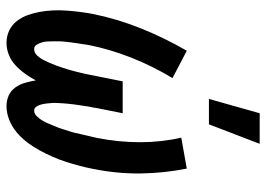

<svg xmlns="http://www.w3.org/2000/svg" viewBox="-134 -672 818 590"><g transform="rotate(90 275.0 -377.0)"><path d="M112 12Q91 12 73.5 3.5Q56 -5 44.5 -20Q33 -35 26.5 -53Q20 -71 16.5 -90.5Q13 -110 12 -130.5Q11 -151 12.5 -171.5Q14 -192 16.5 -212.5Q19 -233 23 -254Q38 -328 67 -400.5Q96 -473 136 -542L220 -498Q183 -437 157 -371Q131 -305 118 -239Q117 -230 115.5 -221Q114 -212 112.5 -202.5Q111 -193 110 -184Q109 -175 108 -166Q107 -157 107 -148.5Q107 -140 107 -131Q107 -122 107.5 -113Q108 -104 110.5 -96Q113 -88 117.5 -80.5Q122 -73 131 -73Q142 -73 150.5 -82Q159 -91 164 -101Q169 -111 173.5 -121Q178 -131 181.5 -141Q185 -151 188.5 -161.5Q192 -172 195 -182.5Q198 -193 200.5 -203Q203 -213 205.5 -223.5Q208 -234 210 -244.5Q212 -255 214 -265L230 -345H328L312 -265Q311 -256 309 -247.5Q307 -239 306 -230.5Q305 -222 303.5 -213.5Q302 -205 301 -196.5Q300 -188 299 -179Q298 -170 297.5 -161.5Q297 -153 296.5 -144.5Q296 -136 296.5 -128Q297 -120 298 -111.5Q299 -103 301 -95Q303 -87 307.5 -80Q312 -73 320 -73Q329 -73 336.5 -80.5Q344 -88 349 -96Q354 -104 357.5 -112Q361 -120 364.5 -128.5Q368 -137 371.5 -145.5Q375 -154 377.5 -163Q380 -172 383 -180.5Q386 -189 388 -197.5Q390 -206 392 -215Q394 -224 396 -232.5Q398 -241 400 -249.5Q402 -258 404 -267Q417 -333 417 -398.5Q417 -464 403 -525L498 -542Q512 -473 513 -400.5Q514 -328 499 -254Q495 -233 489.5 -212.5Q484 -192 477.5 -171.5Q471 -151 462 -130.5Q453 -110 442.5 -90.5Q432 -71 418.5 -53Q405 -35 387.5 -20Q370 -5 348.5 3.5Q327 12 306 12Q288 12 273 5Q258 -2 248.5 -15.5Q239 -29 234.5 -45Q230 -61 227 -78Q218 -61 206.5 -45Q195 -29 180.5 -15.5Q166 -2 148 5Q130 12 112 12ZM284 -610 328 -766H422L362 -610Z"/></g></svg>

Font: Lode Dark
Style: Bold Italic
Weight: 700
Italic angle: -11°
Monospace: yes
Designer: Belleve Invis
Foundry: Belleve Invis
Version: Version 29.2.0; ttfautohint (v1.8.3)